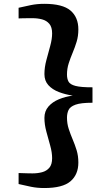

<svg xmlns="http://www.w3.org/2000/svg" viewBox="-20 -828 569 988"><path d="M207.8 139.6Q171.3 139.6 139.6 133.1Q108 126.5 75.7 119V62.4Q84.2 62.6 97.7 63.1Q111.2 63.5 125 63.9Q138.8 64.2 147.6 64.2Q173.7 64.2 196.7 58.1Q219.7 52 234 35.1Q248.2 18.2 248.2 -14.2Q248.2 -43.5 238.4 -78.6Q228.6 -113.7 218.6 -150.6Q208.6 -187.6 208.6 -221.4Q208.6 -255.9 229.1 -279.6Q249.6 -303.3 282.8 -317.1Q316 -330.8 354.3 -336Q316 -341.7 282.8 -354.4Q249.6 -367.2 229.1 -389.6Q208.6 -412.1 208.6 -446.6Q208.6 -481.2 218.6 -518.5Q228.6 -555.9 238.4 -591.6Q248.2 -627.3 248.2 -656.2Q248.2 -688.4 233.9 -705.3Q219.6 -722.2 196.6 -728.3Q173.6 -734.4 147.6 -734.4Q139.4 -734.4 125.6 -734.3Q111.8 -734.2 98 -734Q84.2 -733.8 75.7 -733.2V-788Q108 -795.5 139.6 -801.9Q171.3 -808.3 207.8 -808.3Q302.3 -808.3 342.7 -773.8Q383.2 -739.2 383.2 -676.7Q383.2 -642.1 374.3 -613.1Q365.4 -584 354 -557Q342.6 -530 333.7 -502.5Q324.7 -475 324.7 -444.4Q324.7 -422.5 332.7 -407.9Q340.7 -393.2 368.5 -385.9Q396.3 -378.6 455.9 -378.7V-299.3Q396.3 -299.4 368.5 -289.3Q340.7 -279.2 332.7 -261.9Q324.7 -244.7 324.7 -222.5Q324.7 -191.8 333.7 -164.5Q342.6 -137.2 354 -110.5Q365.4 -83.9 374.3 -55Q383.2 -26 383.2 8.4Q383.2 70.2 342.7 104.9Q302.3 139.6 207.8 139.6Z"/></svg>

Font: Merriweather 7pt Light
Style: Regular
Weight: 300
Designer: Eben Sorkin
Foundry: Eben Sorkin
Version: Version 2.200;gftools[0.9.31]